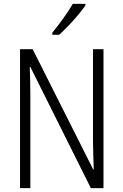

<svg xmlns="http://www.w3.org/2000/svg" viewBox="-20 -967 634 987"><path d="M512 0H447L136 -623H133Q134 -590 135 -555Q136 -520 136 -480V0H83V-714H148L459 -96H462Q461 -132 459.5 -172Q458 -212 458 -242V-714H512ZM419 -939Q404 -917 380.5 -889Q357 -861 331 -834Q305 -807 284 -788H249V-799Q279 -836 306.5 -874Q334 -912 354 -947H419Z"/></svg>

Font: Noto Sans Sinhala Condensed Light
Style: Regular
Weight: 300
Width: 3
Designer: Jelle Bosma - Monotype Design Team
Foundry: Monotype Imaging Inc.
Version: Version 2.006; ttfautohint (v1.8.4.7-5d5b)